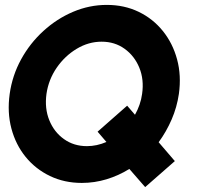

<svg xmlns="http://www.w3.org/2000/svg" viewBox="-20 -737 832 783"><path d="M572 26 507.5 -48Q464 -21 414.8 -6Q365.5 9 313.5 9Q242.5 9 183.8 -19.2Q125 -47.5 84.5 -97.2Q44 -147 26.5 -212.8Q9 -278.5 19.5 -354Q30 -429 66 -494.8Q102 -560.5 156.8 -610.5Q211.5 -660.5 278 -688.8Q344.5 -717 415.5 -717Q487 -717 545.5 -688.8Q604 -660.5 644.2 -610.5Q684.5 -560.5 702.2 -494.8Q720 -429 709.5 -354Q701.5 -299.5 680 -249.8Q658.5 -200 627 -157L693 -80ZM334.5 -141Q374.5 -141 414 -158L378 -200L498.5 -306L530.5 -269Q541.5 -288.5 549 -310Q556.5 -331.5 559.5 -354Q568 -412.5 548.2 -460.8Q528.5 -509 488.2 -538Q448 -567 394.5 -567Q341 -567 292.8 -538Q244.5 -509 211.2 -460.8Q178 -412.5 169.5 -354Q161.5 -295 181 -246.8Q200.5 -198.5 240.8 -169.8Q281 -141 334.5 -141Z"/></svg>

Font: Urbanist Black
Style: Italic
Weight: 900
Italic angle: -8°
Designer: Corey Hu
Foundry: Corey Hu
Version: Version 1.330; ttfautohint (v1.8.4.7-5d5b)